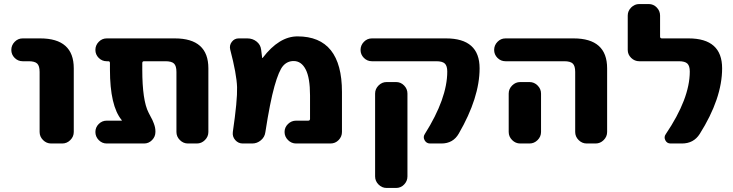

<svg xmlns="http://www.w3.org/2000/svg" viewBox="-20 -710 3629 950"><path d="M92 -407Q69 -407 52.5 -423.5Q36 -440 36 -463Q36 -486 52.5 -503Q69 -520 92 -520H179Q345 -520 345 -372V-57Q345 -34 328 -17Q311 0 288 0H233Q210 0 193 -17Q176 -34 176 -57V-354Q176 -384 164 -395.5Q152 -407 122 -407Z M582 -113Q583 -113 583 -114Q583 -115 582 -116Q524 -186 524 -366V-398Q524 -407 516 -407H508Q485 -407 468.5 -423.5Q452 -440 452 -463Q452 -486 468.5 -503Q485 -520 508 -520H845Q1011 -520 1011 -372V-57Q1011 -34 994 -17Q977 0 954 0H910Q887 0 870 -17Q853 -34 853 -57V-354Q853 -384 841 -395.5Q829 -407 799 -407H693Q684 -407 684 -398V-366Q684 -213 715 -153Q717 -148 724 -135.5Q731 -123 734 -116.5Q737 -110 741 -99.5Q745 -89 747 -79.5Q749 -70 749 -60V-57Q749 -34 732.5 -17Q716 0 693 0H508Q485 0 468.5 -17Q452 -34 452 -57Q452 -80 468.5 -96.5Q485 -113 508 -113Z M1132 -57Q1155 -214 1153 -278.5Q1151 -343 1119 -465Q1114 -486 1127 -503Q1140 -520 1161 -520H1204Q1230 -520 1249.5 -504.5Q1269 -489 1272 -465L1277 -425Q1277 -423 1278 -423Q1280 -423 1280 -424Q1361 -530 1452 -530Q1672 -530 1672 -255V-57Q1672 -34 1655.5 -17Q1639 0 1615 0H1445Q1422 0 1405 -17Q1388 -34 1388 -57Q1388 -80 1405 -96.5Q1422 -113 1445 -113H1505Q1514 -113 1514 -122V-238Q1514 -325 1492.5 -366.5Q1471 -408 1433 -408Q1402 -408 1381 -384.5Q1360 -361 1338 -283Q1316 -205 1293 -56Q1290 -32 1271 -16Q1252 0 1228 0H1181Q1159 0 1144 -17Q1129 -34 1132 -57Z M1893 -304H1940Q1963 -304 1979.5 -287Q1996 -270 1996 -247V163Q1996 186 1979.5 203Q1963 220 1940 220H1893Q1870 220 1853 203Q1836 186 1836 163V-247Q1836 -270 1853 -287Q1870 -304 1893 -304ZM1820 -407Q1797 -407 1780.5 -423.5Q1764 -440 1764 -463Q1764 -486 1780.5 -503Q1797 -520 1820 -520H2187Q2353 -520 2353 -372Q2353 -227 2250 -49Q2222 0 2164 0H2108Q2090 0 2081 -16Q2072 -32 2082 -47Q2193 -223 2193 -356Q2193 -384 2181 -395.5Q2169 -407 2139 -407Z M2554 -304H2600Q2623 -304 2640 -287Q2657 -270 2657 -247V-160V-57Q2657 -34 2640 -17Q2623 0 2600 0H2554Q2531 0 2514 -17Q2497 -34 2497 -57V-160V-247Q2497 -270 2514 -287Q2531 -304 2554 -304ZM2481 -407Q2458 -407 2441.5 -423.5Q2425 -440 2425 -463Q2425 -486 2441.5 -503Q2458 -520 2481 -520H2818Q2984 -520 2984 -372V-57Q2984 -34 2967 -17Q2950 0 2927 0H2883Q2860 0 2843 -17Q2826 -34 2826 -57V-354Q2826 -384 2814 -395.5Q2802 -407 2772 -407Z M3143 -407Q3120 -407 3103 -423.5Q3086 -440 3086 -463V-633Q3086 -656 3103 -673Q3120 -690 3143 -690H3190Q3213 -690 3229.5 -673Q3246 -656 3246 -633V-529Q3246 -520 3255 -520H3387Q3553 -520 3553 -372Q3553 -223 3442 -47Q3412 0 3354 0H3298Q3280 0 3272 -16Q3264 -32 3274 -46Q3393 -222 3393 -356Q3393 -384 3381 -395.5Q3369 -407 3339 -407Z"/></svg>

Font: Rounded Mplus 1c ExtraBold
Style: Regular
Weight: 800
Version: Version 1.059.20150529